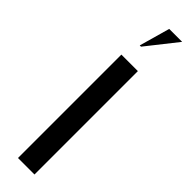

<svg xmlns="http://www.w3.org/2000/svg" viewBox="-241 -660 650 650"><g transform="rotate(45 84.0 -335.5)"><path d="M125 -495V0H46V-495ZM68 -561 99 -671H161L74 -561Z"/></g></svg>

Font: Moniqa SemBd Narrow Display
Style: Regular
Weight: 600
Width: 4
Designer: Rajesh Rajput
Foundry: Rajesh Rajput
Version: Version 1.000